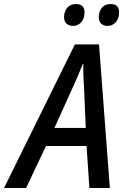

<svg xmlns="http://www.w3.org/2000/svg" viewBox="-80 -936 624 956"><path d="M-60 0 293 -715H413L467 0H365L351 -209H149L50 0ZM191 -299H347L339 -489Q337 -521 335.5 -554.5Q334 -588 335 -617H332Q310 -560 277 -489ZM456 -807Q436 -807 424 -818Q412 -829 412 -851Q412 -878 427 -897Q442 -916 471 -916Q513 -916 513 -874Q513 -844 496.5 -825.5Q480 -807 456 -807ZM284 -807Q264 -807 251.5 -818Q239 -829 239 -851Q239 -878 254.5 -897Q270 -916 298 -916Q341 -916 341 -874Q341 -844 324.5 -825.5Q308 -807 284 -807Z"/></svg>

Font: Noto Sans SemiCondensed Medium
Style: Italic
Weight: 500
Width: 4
Italic angle: -12°
Designer: Monotype Design Team
Foundry: Monotype Imaging Inc.
Version: Version 2.013; ttfautohint (v1.8.4.7-5d5b)